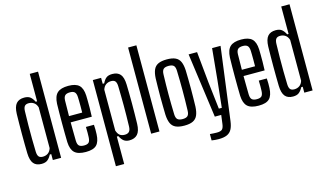

<svg xmlns="http://www.w3.org/2000/svg" viewBox="-108 -1159 2932 1722"><g transform="rotate(-15 1358.0 -298.0)"><path d="M145.5 7.5Q96.5 7.5 72 -22Q47.5 -51.5 45.5 -118Q44.5 -158.5 44 -203.8Q43.5 -249 43.5 -296.2Q43.5 -343.5 44 -390.8Q44.5 -438 45.5 -482.5Q47.5 -549.5 72.8 -578.5Q98 -607.5 147 -607.5Q183 -607.5 202.8 -592Q222.5 -576.5 238 -545H251V-800H328V0H251V-55H237.5Q222 -25 202 -8.8Q182 7.5 145.5 7.5ZM173 -52Q200 -52 220.8 -66.2Q241.5 -80.5 251 -110.5V-489.5Q241.5 -520 221 -534.2Q200.5 -548.5 173 -548.5Q147 -548.5 135.2 -534.2Q123.5 -520 122.5 -488Q120.5 -422.5 120 -357.8Q119.5 -293 120 -231.2Q120.5 -169.5 122.5 -112.5Q123.5 -80.5 135 -66.2Q146.5 -52 173 -52Z M557 7Q485 7 453 -23Q421 -53 418 -121.5Q417 -159 416.5 -204.5Q416 -250 416 -298.5Q416 -347 416.5 -393Q417 -439 418 -477.5Q421.5 -547.5 453.8 -577.2Q486 -607 556.5 -607Q625 -607 656 -577.5Q687 -548 690 -480.5Q690.5 -465 691 -435.5Q691.5 -406 691.2 -367Q691 -328 689 -285H493Q493 -245 493.8 -203Q494.5 -161 495 -114.5Q496 -79.5 510.2 -66.5Q524.5 -53.5 556 -53.5Q587 -53.5 600 -66.5Q613 -79.5 614.5 -114.5Q615.5 -132 615.5 -156.2Q615.5 -180.5 614.5 -210H689Q690.5 -189.5 690.8 -165.2Q691 -141 690 -121.5Q687 -53 657.2 -23Q627.5 7 557 7ZM493 -343H615.5Q616 -373 616 -401.8Q616 -430.5 615.5 -453.5Q615 -476.5 614.5 -487.5Q613 -519.5 599.8 -533.2Q586.5 -547 556.5 -547Q524 -547 510 -533.2Q496 -519.5 495 -487.5Q494.5 -448 494 -412.5Q493.5 -377 493 -343Z M783 200V-600H860V-545H874Q889 -576.5 908.5 -592Q928 -607.5 964.5 -607.5Q1014 -607.5 1038.8 -578.5Q1063.5 -549.5 1065.5 -482.5Q1066.5 -449.5 1067.2 -403.2Q1068 -357 1068 -305.8Q1068 -254.5 1067.2 -205.5Q1066.5 -156.5 1065.5 -118Q1063.5 -51.5 1037 -22Q1010.5 7.5 961 7.5Q930.5 7.5 910.5 -7.2Q890.5 -22 874 -55H860V200ZM934 -52Q960.5 -52 974.2 -66.2Q988 -80.5 989 -112.5Q990.5 -164 991.2 -213Q992 -262 991.8 -308.8Q991.5 -355.5 990.8 -400.2Q990 -445 989 -488Q988 -520 976.5 -534.2Q965 -548.5 938.5 -548.5Q911 -548.5 890.2 -534.2Q869.5 -520 860 -489.5V-110.5Q870.5 -79 887.8 -65.5Q905 -52 934 -52Z M1164 0V-800H1241V0Z M1471.5 7.5Q1421.5 7.5 1391.5 -6.5Q1361.5 -20.5 1347.8 -51.2Q1334 -82 1331.5 -131.5Q1330.5 -169 1329.8 -211.8Q1329 -254.5 1329 -299.2Q1329 -344 1329.8 -387Q1330.5 -430 1331.5 -468.5Q1334 -518.5 1347.8 -549Q1361.5 -579.5 1391.5 -593.5Q1421.5 -607.5 1471.5 -607.5Q1522 -607.5 1551.5 -593.2Q1581 -579 1594.5 -548.5Q1608 -518 1610.5 -468.5Q1611.5 -431 1612.2 -388Q1613 -345 1613 -300.8Q1613 -256.5 1612.2 -213.2Q1611.5 -170 1610.5 -131.5Q1608 -82.5 1594.5 -51.8Q1581 -21 1551.5 -6.8Q1522 7.5 1471.5 7.5ZM1471.5 -53.5Q1504 -53.5 1518.2 -67.2Q1532.5 -81 1533.5 -115Q1535 -166 1535.8 -211.2Q1536.5 -256.5 1536.5 -300.2Q1536.5 -344 1535.8 -389.2Q1535 -434.5 1533.5 -485Q1532.5 -519.5 1518.8 -533.2Q1505 -547 1471.5 -547Q1438 -547 1423.8 -533.2Q1409.5 -519.5 1408.5 -485Q1407 -434.5 1406.2 -389.2Q1405.5 -344 1405.5 -300Q1405.5 -256 1406.2 -210.8Q1407 -165.5 1408.5 -115Q1409.5 -81 1424 -67.2Q1438.5 -53.5 1471.5 -53.5Z M1736.5 204Q1723 204 1704.2 202.5Q1685.5 201 1672 198.5V139.5Q1684 140.5 1702.2 141.8Q1720.5 143 1735.5 143Q1772.5 143 1786 129.5Q1799.5 116 1804 81L1814.5 0H1755L1672.5 -600H1751L1779.5 -310.5L1808.5 -60H1836L1862.5 -310.5L1890.5 -600H1969L1880.5 75.5Q1874.5 121.5 1859.2 149.8Q1844 178 1814.5 191Q1785 204 1736.5 204Z M2162 7Q2090 7 2058 -23Q2026 -53 2023 -121.5Q2022 -159 2021.5 -204.5Q2021 -250 2021 -298.5Q2021 -347 2021.5 -393Q2022 -439 2023 -477.5Q2026.5 -547.5 2058.8 -577.2Q2091 -607 2161.5 -607Q2230 -607 2261 -577.5Q2292 -548 2295 -480.5Q2295.5 -465 2296 -435.5Q2296.5 -406 2296.2 -367Q2296 -328 2294 -285H2098Q2098 -245 2098.8 -203Q2099.5 -161 2100 -114.5Q2101 -79.5 2115.2 -66.5Q2129.5 -53.5 2161 -53.5Q2192 -53.5 2205 -66.5Q2218 -79.5 2219.5 -114.5Q2220.5 -132 2220.5 -156.2Q2220.5 -180.5 2219.5 -210H2294Q2295.5 -189.5 2295.8 -165.2Q2296 -141 2295 -121.5Q2292 -53 2262.2 -23Q2232.5 7 2162 7ZM2098 -343H2220.5Q2221 -373 2221 -401.8Q2221 -430.5 2220.5 -453.5Q2220 -476.5 2219.5 -487.5Q2218 -519.5 2204.8 -533.2Q2191.5 -547 2161.5 -547Q2129 -547 2115 -533.2Q2101 -519.5 2100 -487.5Q2099.5 -448 2099 -412.5Q2098.5 -377 2098 -343Z M2480.5 7.5Q2431.5 7.5 2407 -22Q2382.5 -51.5 2380.5 -118Q2379.5 -158.5 2379 -203.8Q2378.5 -249 2378.5 -296.2Q2378.5 -343.5 2379 -390.8Q2379.5 -438 2380.5 -482.5Q2382.5 -549.5 2407.8 -578.5Q2433 -607.5 2482 -607.5Q2518 -607.5 2537.8 -592Q2557.5 -576.5 2573 -545H2586V-800H2663V0H2586V-55H2572.5Q2557 -25 2537 -8.8Q2517 7.5 2480.5 7.5ZM2508 -52Q2535 -52 2555.8 -66.2Q2576.5 -80.5 2586 -110.5V-489.5Q2576.5 -520 2556 -534.2Q2535.5 -548.5 2508 -548.5Q2482 -548.5 2470.2 -534.2Q2458.5 -520 2457.5 -488Q2455.5 -422.5 2455 -357.8Q2454.5 -293 2455 -231.2Q2455.5 -169.5 2457.5 -112.5Q2458.5 -80.5 2470 -66.2Q2481.5 -52 2508 -52Z"/></g></svg>

Font: Big Shoulders Display Thin Medium
Style: Regular
Weight: 500
Version: Version 2.002